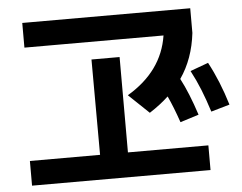

<svg xmlns="http://www.w3.org/2000/svg" viewBox="-48 -737 961 764"><g transform="rotate(-5 432.0 -355.0)"><path d="M49.8 -128.9H330.1L329.1 -509.8H441.4V-128.9H762.7V-30.3H49.8ZM67.4 -678.7H738.3V-580.1Q726.6 -477.5 674.3 -401.9Q705.1 -343.8 734.4 -253.9L660.2 -230.5Q638.7 -293 618.2 -336.9Q585.4 -306.2 542 -278.3L460.9 -355.5Q601.1 -438.5 623 -580.1H67.4ZM717.8 -429.7 790 -456.1Q831.5 -378.9 860.4 -283.2L786.1 -261.7Q770.5 -311 754.4 -351.1Q738.3 -391.1 717.8 -429.7Z"/></g></svg>

Font: Pretendard GOV SemiBold
Style: Regular
Weight: 600
Designer: Base glyphs from Inter by Rasmus Andersson; Hangeul glyphs from Noto Sans CJK(Source Han Sans) by Jang Soo-young and Kan
Foundry: Kil Hyung-jin
Version: Version 1.309